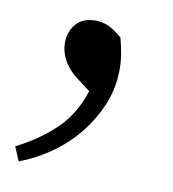

<svg xmlns="http://www.w3.org/2000/svg" viewBox="-52 -175 403 446"><g transform="rotate(10 150.0 48.5)"><path d="M116 8Q96 -9 87 -27.5Q78 -46 78 -65Q78 -91 93.5 -109.5Q109 -128 140 -128Q154 -128 169 -122Q184 -116 203 -99Q208 -80 211 -62.5Q214 -45 214 -26Q214 19 197 59Q180 99 153 131.5Q126 164 91 188Q56 212 20 225L6 192Q58 166 96.5 129.5Q135 93 153 36Z"/></g></svg>

Font: SourceSerifPro
Style: Book
Weight: 400
Designer: Frank Grießhammer
Foundry: Adobe Systems Incorporated
Version: Version 1.014;PS Version 1.0;hotconv 1.0.73;makeotf.lib2.5.5